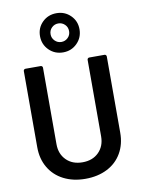

<svg xmlns="http://www.w3.org/2000/svg" viewBox="-105 -1065 847 1144"><g transform="rotate(-10 318.0 -493.0)"><path d="M67 -227V-688Q67 -693 70.5 -696.5Q74 -700 79 -700H171Q176 -700 179.5 -696.5Q183 -693 183 -688V-225Q183 -166 220 -129Q257 -92 318 -92Q379 -92 416 -129Q453 -166 453 -225V-688Q453 -693 456.5 -696.5Q460 -700 465 -700H557Q562 -700 565.5 -696.5Q569 -693 569 -688V-227Q569 -157 538 -103.5Q507 -50 450 -21Q393 8 318 8Q244 8 187 -21Q130 -50 98.5 -103.5Q67 -157 67 -227ZM198 -876Q198 -926 232.5 -960Q267 -994 318 -994Q368 -994 402.5 -960Q437 -926 437 -876Q437 -826 402.5 -791.5Q368 -757 318 -757Q267 -757 232.5 -791.5Q198 -826 198 -876ZM374 -876Q374 -900 357.5 -916Q341 -932 318 -932Q295 -932 278.5 -916Q262 -900 262 -876Q262 -853 278.5 -836.5Q295 -820 318 -820Q341 -820 357.5 -836Q374 -852 374 -876Z"/></g></svg>

Font: Amber EN SemiBold
Style: Regular
Weight: 600
Designer: Jeremy Tribby
Foundry: Tribby Type
Version: Version 1.408 November 24, 2021